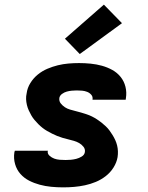

<svg xmlns="http://www.w3.org/2000/svg" viewBox="-20 -800 640 828"><path d="M252 8Q226 8 200.5 5.5Q175 3 151 -3.5Q127 -10 105.5 -21Q84 -32 68 -50Q52 -68 45 -92.5Q38 -117 42 -143L44 -150H187L186 -149Q184 -137 193.5 -128.5Q203 -120 214 -116Q225 -112 237.5 -111Q250 -110 263 -110Q274 -110 285.5 -111Q297 -112 309 -115Q321 -118 332.5 -125Q344 -132 346 -144Q348 -157 340 -167Q332 -177 321.5 -183Q311 -189 299 -192.5Q287 -196 274.5 -199Q262 -202 250 -205.5Q238 -209 227 -213.5Q216 -218 205 -223.5Q194 -229 183.5 -235Q173 -241 163.5 -248.5Q154 -256 145.5 -264.5Q137 -273 129 -282.5Q121 -292 115 -302.5Q109 -313 104 -324Q99 -335 96 -347.5Q93 -360 92.5 -372.5Q92 -385 95 -398Q98 -421 111 -442Q124 -463 143 -478.5Q162 -494 184.5 -503.5Q207 -513 229.5 -518.5Q252 -524 275 -526Q298 -528 321 -528Q346 -528 371 -525.5Q396 -523 419.5 -516.5Q443 -510 464 -498.5Q485 -487 500 -468.5Q515 -450 521 -426Q527 -402 523 -377L522 -370H379V-371Q381 -383 373.5 -391.5Q366 -400 355.5 -404Q345 -408 334 -409Q323 -410 311 -410Q301 -410 290 -409Q279 -408 268 -405Q257 -402 247.5 -395Q238 -388 236 -378Q234 -364 242 -354Q250 -344 260 -337.5Q270 -331 282 -327.5Q294 -324 306 -321Q318 -318 330 -314.5Q342 -311 354 -307Q366 -303 377 -297.5Q388 -292 398 -285.5Q408 -279 417.5 -271.5Q427 -264 436 -255.5Q445 -247 452 -237.5Q459 -228 465.5 -217.5Q472 -207 477 -196Q482 -185 485 -173Q488 -161 488.5 -148Q489 -135 487 -122Q483 -99 469.5 -77.5Q456 -56 436 -40.5Q416 -25 393 -15.5Q370 -6 346.5 -1Q323 4 299.5 6Q276 8 252 8ZM324 -567 260 -633 428 -780 506 -700Z"/></svg>

Font: Iosevka Heavy Extended
Style: Italic
Weight: 900
Width: 7
Italic angle: -9°
Monospace: yes
Designer: Belleve Invis
Foundry: Belleve Invis
Version: Version 32.5.0; ttfautohint (v1.8.4)